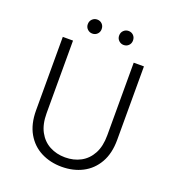

<svg xmlns="http://www.w3.org/2000/svg" viewBox="-151 -968 995 1094"><g transform="rotate(20 346.0 -421.0)"><path d="M100 -245V-690H162V-250Q162 -183 186 -138.5Q210 -94 252 -71.5Q294 -49 346 -49Q399 -49 440.5 -71.5Q482 -94 506 -138.5Q530 -183 530 -250V-690H592V-245Q592 -162 559.5 -105.5Q527 -49 471.5 -20.5Q416 8 346 8Q277 8 221 -20.5Q165 -49 132.5 -105.5Q100 -162 100 -245ZM209 -807Q209 -826 221.5 -838Q234 -850 251 -850Q269 -850 281 -838Q293 -826 293 -807Q293 -789 281 -777Q269 -765 251 -765Q234 -765 221.5 -777Q209 -789 209 -807ZM399 -807Q399 -826 411.5 -838Q424 -850 441 -850Q459 -850 471 -838Q483 -826 483 -807Q483 -789 471 -777Q459 -765 441 -765Q424 -765 411.5 -777Q399 -789 399 -807Z"/></g></svg>

Font: Radio Canada Light
Style: Regular
Weight: 300
Designer: Charles Daoud, Etienne Aubert Bonn, Alexandre Saumier Demers, Jacques Le Bailly
Foundry: Radio-Canada
Version: Version 2.104;gftools[0.9.28.dev5+ged2979d]